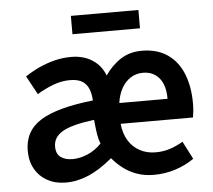

<svg xmlns="http://www.w3.org/2000/svg" viewBox="-50 -726 880 793"><g transform="rotate(-5 390.0 -330.0)"><path d="M192 12Q149 12 116 -6Q83 -24 64.5 -56.5Q46 -89 46 -132Q46 -215 115 -257.5Q184 -300 332 -316Q331 -342 323 -363Q315 -384 296.5 -396Q278 -408 244 -408Q210 -408 175.5 -395Q141 -382 108 -362L66 -439Q93 -457 124 -471.5Q155 -486 189 -494.5Q223 -503 258 -503Q309 -503 345.5 -479.5Q382 -456 398 -414Q427 -456 464.5 -479.5Q502 -503 550 -503Q615 -503 658 -473Q701 -443 722 -390Q743 -337 743 -268Q743 -251 741.5 -236Q740 -221 738 -210H438Q442 -169 460 -140Q478 -111 507 -95.5Q536 -80 572 -80Q604 -80 631.5 -89Q659 -98 686 -114L724 -40Q690 -16 647 -2Q604 12 557 12Q519 12 487.5 1Q456 -10 431 -29Q406 -48 386 -72Q335 -29 287.5 -8.5Q240 12 192 12ZM228 -82Q258 -82 290 -95.5Q322 -109 348 -136Q341 -153 337.5 -174.5Q334 -196 332 -218L330 -236Q237 -224 198.5 -201.5Q160 -179 160 -140Q160 -109 179 -95.5Q198 -82 228 -82ZM440 -296H640Q640 -353 615 -382.5Q590 -412 548 -412Q520 -412 497.5 -398Q475 -384 460 -358Q445 -332 440 -296ZM272 -596V-672H552V-596Z"/></g></svg>

Font: Source Sans 3 ExtraLight SemiBold
Style: Regular
Weight: 600
Version: Version 3.052;hotconv 1.1.0;makeotfexe 2.6.0